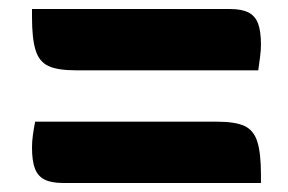

<svg xmlns="http://www.w3.org/2000/svg" viewBox="-20 -513 640 426"><path d="M51 -493H490Q516 -493 531 -485.5Q546 -478 552.5 -461Q559 -444 559 -414Q559 -401 557 -386.5Q555 -372 553 -357H148Q108 -357 87.5 -366.5Q67 -376 59 -401.5Q51 -427 51 -475Q51 -480 51 -484.5Q51 -489 51 -493ZM58 -243H462Q502 -243 522.5 -233.5Q543 -224 551 -198.5Q559 -173 559 -125Q559 -120 559 -116Q559 -112 559 -107H120Q94 -107 79 -114.5Q64 -122 57.5 -139Q51 -156 51 -186Q51 -199 53 -213.5Q55 -228 58 -243Z"/></svg>

Font: Recursive Monospace Casual
Style: Bold
Weight: 700
Version: Version 1.047